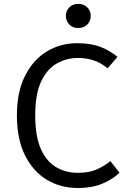

<svg xmlns="http://www.w3.org/2000/svg" viewBox="-20 -935 655 967"><path d="M367.2 -717.4Q436.4 -717.4 483.1 -700Q529.7 -682.6 571.8 -648.7L522.1 -590.8Q488.7 -619 451.5 -631Q414.4 -643.1 373.8 -643.1Q315.9 -643.1 266.7 -615.6Q217.4 -588.2 187.4 -524.9Q157.4 -461.5 157.4 -353.3Q157.4 -248.2 185.9 -184.6Q214.4 -121 263.1 -92.8Q311.8 -64.6 371.8 -64.6Q430.8 -64.6 469.5 -82.6Q508.2 -100.5 535.9 -123.6L582.1 -65.1Q549.7 -33.8 497.9 -11Q446.2 11.8 370.8 11.8Q284.6 11.8 215.4 -30Q146.2 -71.8 105.6 -153.3Q65.1 -234.9 65.1 -353.3Q65.1 -472.3 106.4 -553.6Q147.7 -634.9 216.4 -676.2Q285.1 -717.4 367.2 -717.4ZM373.8 -915.4Q402.1 -915.4 419.5 -897.9Q436.9 -880.5 436.9 -855.4Q436.9 -829.2 419.5 -811.5Q402.1 -793.8 373.8 -793.8Q346.2 -793.8 329 -811.5Q311.8 -829.2 311.8 -855.4Q311.8 -880.5 329 -897.9Q346.2 -915.4 373.8 -915.4Z"/></svg>

Font: FiraCode Nerd Font
Style: Regular
Weight: 400
Designer: Carrois Corporate, Edenspiekermann AG, Nikita Prokopov
Foundry: Carrois Corporate, Edenspiekermann AG, Nikita Prokopov
Version: Version 6.002;Nerd Fonts 2.2.2